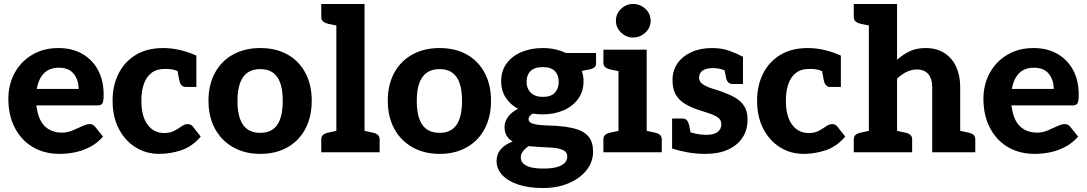

<svg xmlns="http://www.w3.org/2000/svg" viewBox="-20 -767 5476 967"><path d="M281 8Q202 8 144 -27Q86 -62 54 -124.5Q22 -187 22 -270Q22 -341 53.5 -399Q85 -457 142 -491Q199 -525 274 -525Q343 -525 394 -496Q445 -467 473.5 -414.5Q502 -362 502 -289Q502 -260 496.5 -248Q491 -236 470 -236H163Q163 -233 163.5 -230.5Q164 -228 165 -225Q174 -161 207 -130Q240 -99 293 -99Q319 -99 344.5 -109.5Q370 -120 393 -131Q416 -142 432 -142Q447 -142 458 -130L499 -79Q470 -46 433.5 -27Q397 -8 358 0Q319 8 281 8ZM165 -319H376Q376 -364 351.5 -395Q327 -426 277 -426Q229 -426 201.5 -398Q174 -370 165 -319Z M782 8Q715 8 662 -25.5Q609 -59 578 -119Q547 -179 547 -260Q547 -336 577 -396Q607 -456 664 -490.5Q721 -525 802 -525Q843 -525 885 -515.5Q927 -506 969 -487V-407L900 -394Q880 -408 860.5 -414Q841 -420 811 -420Q769 -420 743 -400Q717 -380 704.5 -344Q692 -308 692 -260Q692 -182 723 -139.5Q754 -97 808 -97Q837 -97 857.5 -108Q878 -119 894 -130.5Q910 -142 925 -142Q934 -142 940 -139Q946 -136 951 -130L991 -79Q947 -28 892 -10Q837 8 782 8ZM870 -432 969 -407V-329H917Q902 -329 894 -338Q886 -347 883 -363Z M1291 -525Q1370 -525 1428 -492.5Q1486 -460 1518 -400Q1550 -340 1550 -260Q1550 -179 1518.5 -119Q1487 -59 1428.5 -25.5Q1370 8 1291 8Q1213 8 1154 -25.5Q1095 -59 1062.5 -119Q1030 -179 1030 -260Q1030 -340 1062.5 -400Q1095 -460 1154 -492.5Q1213 -525 1291 -525ZM1291 -98Q1349 -98 1376.5 -138.5Q1404 -179 1404 -259Q1404 -312 1392 -347.5Q1380 -383 1355 -401Q1330 -419 1291 -419Q1252 -419 1226.5 -401Q1201 -383 1188.5 -347.5Q1176 -312 1176 -259Q1176 -179 1204 -138.5Q1232 -98 1291 -98Z M1674 0V-747H1816V0ZM1598 0V-65Q1598 -80 1607.5 -88Q1617 -96 1633 -99L1683 -110L1696 0ZM1794 0 1807 -110 1857 -99Q1873 -96 1882.5 -88Q1892 -80 1892 -65V0ZM1696 -747 1683 -637 1633 -647Q1617 -651 1607.5 -658.5Q1598 -666 1598 -682V-747Z M2194 -525Q2273 -525 2331 -492.5Q2389 -460 2421 -400Q2453 -340 2453 -260Q2453 -179 2421.5 -119Q2390 -59 2331.5 -25.5Q2273 8 2194 8Q2116 8 2057 -25.5Q1998 -59 1965.5 -119Q1933 -179 1933 -260Q1933 -340 1965.5 -400Q1998 -460 2057 -492.5Q2116 -525 2194 -525ZM2194 -98Q2252 -98 2279.5 -138.5Q2307 -179 2307 -259Q2307 -312 2295 -347.5Q2283 -383 2258 -401Q2233 -419 2194 -419Q2155 -419 2129.5 -401Q2104 -383 2091.5 -347.5Q2079 -312 2079 -259Q2079 -179 2107 -138.5Q2135 -98 2194 -98Z M2713 -525Q2746 -525 2775.5 -518.5Q2805 -512 2830 -500H2982V-448Q2982 -436 2975 -429Q2968 -422 2952 -418L2910 -410Q2919 -386 2919 -358Q2919 -306 2891.5 -268.5Q2864 -231 2817.5 -211Q2771 -191 2713 -191Q2700 -191 2687.5 -192Q2675 -193 2663 -195Q2653 -189 2647.5 -182Q2642 -175 2642 -167Q2642 -153 2657.5 -146.5Q2673 -140 2698.5 -137.5Q2724 -135 2752 -134.5Q2780 -134 2805 -131Q2850 -127 2887 -115.5Q2924 -104 2945.5 -77.5Q2967 -51 2967 -3Q2967 48 2934.5 89.5Q2902 131 2845 155.5Q2788 180 2714 180Q2644 180 2591.5 163Q2539 146 2510 115Q2481 84 2481 44Q2481 9 2502.5 -15.5Q2524 -40 2562 -54Q2543 -65 2532 -83Q2521 -101 2521 -128Q2521 -154 2539 -178.5Q2557 -203 2589 -219Q2550 -240 2527 -275.5Q2504 -311 2504 -358Q2504 -410 2531.5 -447.5Q2559 -485 2607 -505Q2655 -525 2713 -525ZM2837 21Q2837 0 2818.5 -9.5Q2800 -19 2774 -22Q2765 -23 2748 -24Q2731 -25 2711 -26Q2691 -27 2672.5 -28.5Q2654 -30 2642 -31Q2626 -20 2614.5 -6Q2603 8 2603 26Q2603 45 2616.5 57.5Q2630 70 2655 76Q2680 82 2716 82Q2756 82 2782.5 75Q2809 68 2823 54.5Q2837 41 2837 21ZM2713 -279Q2755 -279 2774.5 -300Q2794 -321 2794 -355Q2794 -389 2774.5 -409Q2755 -429 2713 -429Q2672 -429 2652 -409Q2632 -389 2632 -355Q2632 -321 2653.5 -300Q2675 -279 2713 -279Z M3095 0V-517H3237V0ZM3019 0V-65Q3019 -80 3028.5 -88Q3038 -96 3054 -99L3104 -110L3117 0ZM3215 0 3228 -110 3278 -99Q3294 -96 3303.5 -88Q3313 -80 3313 -65V0ZM3117 -517 3104 -407 3054 -417Q3038 -421 3028.5 -428.5Q3019 -436 3019 -452V-517ZM3168 -578Q3134 -578 3108 -603Q3082 -628 3082 -662Q3082 -698 3108 -722.5Q3134 -747 3168 -747Q3204 -747 3230.5 -722.5Q3257 -698 3257 -662Q3257 -628 3230.5 -603Q3204 -578 3168 -578Z M3533 8Q3485 8 3441.5 0Q3398 -8 3365 -19V-107L3431 -114Q3442 -104 3474 -96Q3506 -88 3538 -88Q3576 -88 3594.5 -102.5Q3613 -117 3613 -141Q3613 -164 3594 -176.5Q3575 -189 3547 -197.5Q3519 -206 3491 -216Q3456 -228 3427.5 -245.5Q3399 -263 3383 -291.5Q3367 -320 3367 -363Q3367 -411 3391.5 -447Q3416 -483 3461 -504Q3506 -525 3566 -525Q3614 -525 3651 -512Q3688 -499 3722 -481V-417L3654 -404Q3637 -410 3617 -417Q3597 -424 3570 -424Q3549 -424 3533 -418.5Q3517 -413 3509 -402Q3501 -391 3501 -375Q3501 -355 3520.5 -342Q3540 -329 3569 -320.5Q3598 -312 3624 -302Q3657 -290 3684.5 -274Q3712 -258 3728.5 -232Q3745 -206 3745 -165Q3745 -112 3719.5 -73.5Q3694 -35 3646.5 -13.5Q3599 8 3533 8ZM3623 -447 3722 -422V-344H3671Q3655 -344 3647 -353Q3639 -362 3636 -378ZM3464 -67 3365 -92V-170H3416Q3432 -170 3439.5 -161Q3447 -152 3451 -136Z M4028 8Q3961 8 3908 -25.5Q3855 -59 3824 -119Q3793 -179 3793 -260Q3793 -336 3823 -396Q3853 -456 3910 -490.5Q3967 -525 4048 -525Q4089 -525 4131 -515.5Q4173 -506 4215 -487V-407L4146 -394Q4126 -408 4106.5 -414Q4087 -420 4057 -420Q4015 -420 3989 -400Q3963 -380 3950.5 -344Q3938 -308 3938 -260Q3938 -182 3969 -139.5Q4000 -97 4054 -97Q4083 -97 4103.5 -108Q4124 -119 4140 -130.5Q4156 -142 4171 -142Q4180 -142 4186 -139Q4192 -136 4197 -130L4237 -79Q4193 -28 4138 -10Q4083 8 4028 8ZM4116 -432 4215 -407V-329H4163Q4148 -329 4140 -338Q4132 -347 4129 -363Z M4356 0V-747H4498V-466Q4527 -492 4561 -508.5Q4595 -525 4642 -525Q4698 -525 4737 -499.5Q4776 -474 4796 -430Q4816 -386 4816 -329V0H4675V-329Q4675 -370 4655.5 -393.5Q4636 -417 4598 -417Q4570 -417 4545 -404.5Q4520 -392 4498 -371V0ZM4794 0 4808 -110 4858 -99Q4874 -96 4883 -88Q4892 -80 4892 -65V0ZM4280 0V-65Q4280 -80 4289.5 -88Q4299 -96 4315 -99L4365 -110L4378 0ZM4378 -747 4365 -637 4315 -647Q4299 -651 4289.5 -658.5Q4280 -666 4280 -682V-747ZM4476 0 4489 -110 4539 -99Q4555 -96 4564.5 -88Q4574 -80 4574 -65V0Z M5192 8Q5113 8 5055 -27Q4997 -62 4965 -124.5Q4933 -187 4933 -270Q4933 -341 4964.5 -399Q4996 -457 5053 -491Q5110 -525 5185 -525Q5254 -525 5305 -496Q5356 -467 5384.5 -414.5Q5413 -362 5413 -289Q5413 -260 5407.5 -248Q5402 -236 5381 -236H5074Q5074 -233 5074.5 -230.5Q5075 -228 5076 -225Q5085 -161 5118 -130Q5151 -99 5204 -99Q5230 -99 5255.5 -109.5Q5281 -120 5304 -131Q5327 -142 5343 -142Q5358 -142 5369 -130L5410 -79Q5381 -46 5344.5 -27Q5308 -8 5269 0Q5230 8 5192 8ZM5076 -319H5287Q5287 -364 5262.5 -395Q5238 -426 5188 -426Q5140 -426 5112.5 -398Q5085 -370 5076 -319Z"/></svg>

Font: Aleo ExtraBold
Style: Regular
Weight: 800
Designer: Alessio Laiso
Foundry: Alessio Laiso
Version: Version 2.001;gftools[0.9.29]